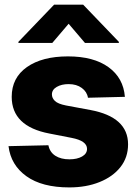

<svg xmlns="http://www.w3.org/2000/svg" viewBox="-20 -795 587 825"><path d="M516.6 -378.9 357.9 -375Q354 -400.4 331.5 -417Q309.1 -433.6 274.9 -433.6Q244.6 -433.6 223.9 -421.6Q203.1 -409.7 203.1 -389.2Q203.1 -373.5 216.1 -361.1Q229 -348.6 263.7 -341.8L368.7 -322.3Q530.3 -292 530.3 -174.8Q530.3 -118.7 497.6 -77.1Q464.8 -35.6 407.7 -12.7Q350.6 10.3 277.8 10.3Q160.6 10.3 93.5 -37.8Q26.4 -85.9 16.6 -167L188 -170.9Q193.8 -141.1 217.8 -125.7Q241.7 -110.4 278.3 -110.4Q311.5 -110.4 332.8 -122.6Q354 -134.8 354 -155.3Q354 -189.9 287.6 -202.6L192.4 -221.2Q30.3 -252 30.3 -378.9Q30.3 -460.9 95.7 -506.8Q161.1 -552.7 272 -552.7Q382.3 -552.7 446.3 -506.3Q510.3 -460 516.6 -378.9ZM345.2 -610.4 274.9 -692.9 204.6 -610.4H59.1V-615.2L212.4 -774.9H337.4L490.7 -615.2V-610.4Z"/></svg>

Font: Inter Tight ExtraBold
Style: Regular
Weight: 800
Designer: Rasmus Andersson
Foundry: rsms
Version: Version 3.004; ttfautohint (v1.8.4.7-5d5b)